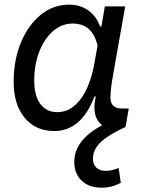

<svg xmlns="http://www.w3.org/2000/svg" viewBox="-20 -560 640 844"><path d="M218.5 16Q136.5 16 88.2 -42.5Q40 -101 40 -200Q40 -296.5 72 -373.2Q104 -450 159 -494.8Q214 -539.5 283 -539.5Q333 -539.5 368.2 -514.2Q403.5 -489 420 -443.5H458.5L419.5 -408L441 -532H530.5L479 -242Q471.5 -199.5 468.5 -174.8Q465.5 -150 465.5 -131.5Q465.5 -83 516.5 -83H546L532 -2Q521 1.5 509.5 3.8Q498 6 485 6Q442 6 418.5 -19Q395 -44 395 -89.5Q395 -102.5 398.2 -121.5Q401.5 -140.5 408 -170.5L433 -129.5L395.5 -136.5Q367.5 -61.5 323 -22.8Q278.5 16 218.5 16ZM232.5 -67Q290.5 -67 333.5 -123.2Q376.5 -179.5 395 -282L409 -360.5Q397 -408 370.5 -432.2Q344 -456.5 299 -456.5Q251.5 -456.5 213.2 -423.2Q175 -390 152.8 -333.5Q130.5 -277 130.5 -206Q130.5 -139.5 157.2 -103.2Q184 -67 232.5 -67ZM425.5 265Q371 265 338.8 234Q306.5 203 306.5 151.5Q306.5 89 359 39.2Q411.5 -10.5 515 -45.5L532 -2Q456 33 422.2 65.5Q388.5 98 388.5 138Q388.5 162.5 403.5 176.8Q418.5 191 444.5 191Q472.5 191 501.5 178L511 243.5Q491 254.5 470 259.8Q449 265 425.5 265Z"/></svg>

Font: Google Sans Code
Style: Italic
Weight: 400
Italic angle: -10°
Monospace: yes
Designer: Google Sans Code Authors
Foundry: Google LLC
Version: Version 6.000